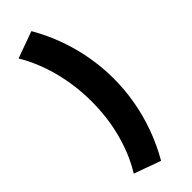

<svg xmlns="http://www.w3.org/2000/svg" viewBox="-301 -827 963 963"><g transform="rotate(-45 181.0 -345.0)"><path d="M182 115 39.5 63.5Q66.5 20 86.5 -28.2Q106.5 -76.5 120 -128.2Q133.5 -180 140 -234Q146.5 -288 146.5 -342Q146.5 -452.5 119.5 -558.5Q92.5 -664.5 39.5 -753.5L182 -805Q244.5 -696 275.2 -579.5Q306 -463 306 -344Q306 -265 292.2 -187Q278.5 -109 251 -33Q223.5 43 182 115Z"/></g></svg>

Font: Geologica Thin Cursive ExtraBold
Style: Regular
Weight: 800
Version: Version 1.010;gftools[0.9.28]